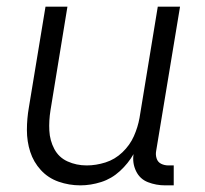

<svg xmlns="http://www.w3.org/2000/svg" viewBox="-20 -550 616 578"><path d="M222 8Q253 8 284.5 -2Q316 -12 341 -35Q366 -58 382 -86Q378 -59 389.5 -35Q401 -11 425.5 -1.5Q450 8 477 8H503V-52H487Q475 -52 465 -57Q455 -62 451.5 -73Q448 -84 450 -95L522 -530H455L400 -195Q395 -167 383 -140Q371 -113 348.5 -91.5Q326 -70 297.5 -61Q269 -52 241 -52Q210 -52 183.5 -64Q157 -76 143.5 -101.5Q130 -127 128.5 -157Q127 -187 132 -218L183 -530H117L67 -227Q61 -193 61 -158.5Q61 -124 71 -93Q81 -62 103 -38Q125 -14 156.5 -3Q188 8 222 8Z"/></svg>

Font: Iosevka Sparkle Light
Style: Italic
Weight: 300
Italic angle: -9°
Designer: Belleve Invis
Foundry: Belleve Invis
Version: Version 4.5.0; ttfautohint (v1.8.3)